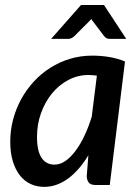

<svg xmlns="http://www.w3.org/2000/svg" viewBox="-20 -740 556 768"><path d="M21 0ZM419 0H362.5Q342 0 334.5 -10.5Q327 -21 327 -36.5L333.5 -119Q316 -90 296 -66.8Q276 -43.5 254 -27Q232 -10.5 207.5 -1.5Q183 7.5 157 7.5Q127.5 7.5 102.5 -4Q77.5 -15.5 59.5 -38.5Q41.5 -61.5 31.2 -95.2Q21 -129 21 -173.5Q21 -219 32.5 -262.2Q44 -305.5 65 -343.8Q86 -382 115.5 -414Q145 -446 181.5 -469Q218 -492 260.2 -504.8Q302.5 -517.5 349 -517.5Q382.5 -517.5 415.5 -512.2Q448.5 -507 480 -494ZM198 -81.5Q220.5 -81.5 241.8 -96.2Q263 -111 282.2 -136.8Q301.5 -162.5 318 -197.5Q334.5 -232.5 347 -273.5L367.5 -437.5Q359 -438.5 350.8 -439.2Q342.5 -440 334 -440Q291 -440 253.2 -420Q215.5 -400 187.8 -366Q160 -332 144 -287.2Q128 -242.5 128 -193Q128 -136 146.2 -108.8Q164.5 -81.5 198 -81.5ZM485 -584.5H419Q413.5 -584.5 407.8 -586.5Q402 -588.5 396.5 -595.5L352.5 -653.5Q348 -658.5 345.5 -664L335.5 -653.5L277.5 -595.5Q272 -590 265.5 -587.2Q259 -584.5 253 -584.5H184.5L304 -720H396Z"/></svg>

Font: Lato Semibold
Style: Italic
Weight: 600
Italic angle: -7°
Designer: Lukasz Dziedzic
Foundry: tyPoland Lukasz Dziedzic
Version: Version 2.006; 2014-01-15